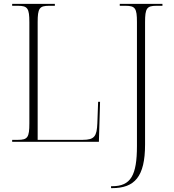

<svg xmlns="http://www.w3.org/2000/svg" viewBox="-20 -734 900 994"><path d="M555 240H560C677 240 731 181 731 14V-619C731 -691 740 -704 790 -704H821V-714H600V-704H630C680 -704 689 -691 689 -620V22C689 174 657 230 561 230H555ZM43 0H492L498 -207H488L484 -96C481 -29 470 -10 408 -10H175V-619C175 -691 184 -704 234 -704H264V-714H43V-704H73C123 -704 132 -691 132 -619V-95C132 -23 123 -10 73 -10H43Z"/></svg>

Font: Noto Serif Display SemiCondensed ExtraLight
Style: Regular
Weight: 200
Width: 4
Designer: Monotype Design Team
Foundry: Monotype Imaging Inc.
Version: Version 2.009